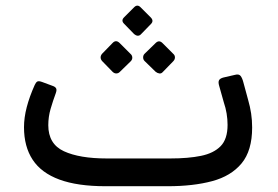

<svg xmlns="http://www.w3.org/2000/svg" viewBox="-20 -642 962 664"><path d="M345 2Q248 2 185.5 -21Q123 -44 93 -89.5Q63 -135 63 -202Q63 -235 72.5 -271.5Q82 -308 100 -348Q104 -357 109 -360Q114 -363 127 -358L162 -345Q171 -342 174 -336.5Q177 -331 173 -320Q163 -293 155 -265.5Q147 -238 147 -209Q147 -144 201 -119Q255 -94 349 -94H569Q631 -94 675 -103Q719 -112 743 -136.5Q767 -161 767 -210Q767 -250 754 -288L738 -345Q734 -358 737.5 -364.5Q741 -371 753 -374L792 -383Q806 -387 812 -379.5Q818 -372 822 -356L838 -297Q845 -273 848.5 -249.5Q852 -226 852 -201Q852 -121 815.5 -77Q779 -33 713.5 -15.5Q648 2 560 2ZM467 -523Q462 -518 456 -518.5Q450 -519 444 -524L409 -560Q398 -571 409 -582L444 -617Q455 -628 466 -617L501 -582Q513 -570 502 -559ZM394 -393Q389 -388 382 -388Q375 -388 369 -394L333 -431Q328 -437 328 -443.5Q328 -450 333 -456L369 -493Q381 -506 394 -493L431 -456Q437 -451 437.5 -443.5Q438 -436 432 -430ZM543 -393Q538 -387 531 -388Q524 -389 518 -394L480 -431Q475 -436 475 -443.5Q475 -451 480 -456L518 -493Q530 -505 542 -493L579 -456Q585 -451 585 -443.5Q585 -436 579 -430Z"/></svg>

Font: RubikRegular
Style: Regular
Weight: 400
Designer: Hubert and Fischer
Foundry: Hubert and Fischer
Version: Version 2.300;gftools[0.9.30]